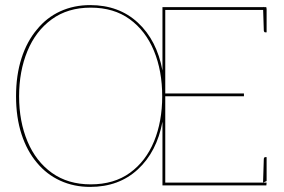

<svg xmlns="http://www.w3.org/2000/svg" viewBox="-20 -728 1115 754"><path d="M334 6Q270 6 216.5 -18.5Q163 -43 125 -89Q86 -135 64.5 -201Q43 -267 43 -350Q43 -433 64.5 -499.5Q86 -566 125 -612Q163 -659 216.5 -683.5Q270 -708 334 -708Q447 -708 521.5 -639Q596 -570 618 -451V-700H1026V-689H629V-361H938V-350H629V-11H1027L1026 0H618V-250Q596 -132 521.5 -63Q447 6 334 6ZM336 -4Q428 -4 490.5 -49.5Q553 -95 585 -173Q617 -251 617 -350Q617 -450 584.5 -528.5Q552 -607 489.5 -652.5Q427 -698 336 -698Q246 -698 183 -652Q120 -606 87.5 -527Q55 -448 55 -350Q55 -251 88 -172.5Q121 -94 184 -49Q247 -4 336 -4ZM1013 -11 1016 -104Q1016 -106 1017.5 -108.5Q1019 -111 1021 -111H1027V-17ZM1013 -701 1027 -695V-601H1021Q1019 -601 1017.5 -603.5Q1016 -606 1016 -608Z"/></svg>

Font: Aleo Thin
Style: Regular
Weight: 250
Designer: Alessio Laiso
Foundry: Alessio Laiso
Version: Version 2.001;gftools[0.9.29]